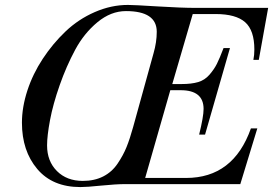

<svg xmlns="http://www.w3.org/2000/svg" viewBox="-20 -747 1114 779"><path d="M1068 -715 1030 -504H1008Q1012 -523 1012 -546Q1012 -624 974.5 -657Q937 -690 855 -690H762L679 -406H717Q757 -406 784 -414Q811 -422 830 -444Q849 -466 860 -488Q871 -510 887 -552H913L812 -201H788Q806 -274 806 -305Q806 -381 713 -381H671L569 -25H735Q927 -25 998 -226H1024L955 0H488Q451 0 391 6Q333 12 306 12Q193 12 131 -61.5Q69 -135 69 -249Q69 -312 91 -379.5Q113 -447 153.5 -508.5Q194 -570 246 -619.5Q298 -669 364.5 -698Q431 -727 499 -727Q523 -727 619 -721Q717 -715 774 -715ZM520 -231 603 -531Q616 -576 616 -618Q616 -702 491 -702Q430 -702 375.5 -657Q321 -612 285 -545Q249 -478 222 -401Q195 -324 183 -260Q171 -196 171 -157Q171 -93 211 -53Q251 -13 316 -13Q363 -13 398.5 -31Q434 -49 457 -83Q480 -117 493.5 -150.5Q507 -184 520 -231Z"/></svg>

Font: Justus
Style: Italic
Weight: 400
Italic angle: -12°
Version: Version 001.001